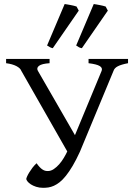

<svg xmlns="http://www.w3.org/2000/svg" viewBox="-20 -903 645 938"><path d="M605.5 -594.2Q572.3 -587.9 555.7 -579.3Q539.1 -570.8 534.7 -557.1L370.6 -162.1Q352.1 -121.6 335 -92.8Q317.9 -64 302 -44.2Q286.1 -24.4 271.5 -12.9Q256.8 -1.5 243.2 4.6Q229.5 10.7 216.6 12.7Q203.6 14.6 190.9 14.6Q171.9 14.6 156.5 9.5Q141.1 4.4 130.6 -2.4Q120.1 -9.3 114.3 -16.8Q108.4 -24.4 108.4 -28.8Q108.4 -31.7 112.1 -40.3Q115.7 -48.8 122.6 -60.1Q129.4 -71.3 138.4 -83.3Q147.5 -95.2 158.7 -105.5Q167 -93.8 174.3 -86.2Q181.6 -78.6 188.2 -74.5Q194.8 -70.3 200.9 -68.8Q207 -67.4 213.9 -67.4Q228.5 -67.4 242.7 -76.9Q256.8 -86.4 269.3 -100.6Q281.7 -114.7 291.7 -131.6Q301.8 -148.4 308.6 -163.1L84 -557.1Q79.6 -569.8 60.1 -580.1Q40.5 -590.3 9.8 -594.2V-615.2H222.2V-594.2Q184.1 -591.8 170.7 -581.5Q157.2 -571.3 165 -557.1L346.2 -242.7L476.6 -557.1Q481.9 -571.3 467.3 -580.3Q452.6 -589.4 412.6 -594.2V-615.2H605.5ZM237.8 -667.5Q229.5 -669.4 224.6 -672.1Q219.7 -674.8 210 -680.7L295.9 -883.3Q301.8 -882.3 309.8 -881.1Q317.9 -879.9 325.9 -878.2Q334 -876.5 341.6 -874.8Q349.1 -873 354 -871.1L364.7 -851.1ZM379.9 -667.5Q370.6 -669.4 365.7 -672.1Q360.8 -674.8 352.1 -680.7L438 -883.3Q443.8 -882.3 451.7 -881.1Q459.5 -879.9 467.5 -878.2Q475.6 -876.5 483.2 -874.8Q490.7 -873 496.1 -871.1L506.8 -851.1Z"/></svg>

Font: Gentium Plus CyrE
Style: Regular
Weight: 400
Designer: J. Victor Gaultney, Annie Olsen, Iska Routamaa, Becca Hirsbrunner
Foundry: SIL International
Version: Version 5.000